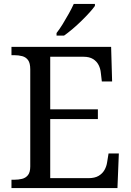

<svg xmlns="http://www.w3.org/2000/svg" viewBox="-20 -951 663 971"><path d="M38 0V-42H51Q73 -42 91.5 -46.5Q110 -51 121.5 -65.5Q133 -80 133 -109V-600Q133 -632 122 -647Q111 -662 92.5 -667Q74 -672 51 -672H38V-714H542L547 -539H495L490 -582Q488 -604 478.5 -622.5Q469 -641 450.5 -652.5Q432 -664 402 -664H234V-398H475V-349H234V-50H427Q459 -50 478.5 -61.5Q498 -73 508.5 -91.5Q519 -110 522 -132L529 -175H581L574 0ZM266 -784Q281 -803 297 -829Q313 -855 328 -882Q343 -909 353 -931H460V-921Q451 -908 433 -888Q415 -868 392.5 -846Q370 -824 347 -804.5Q324 -785 304 -771H266Z"/></svg>

Font: Noto Serif Khmer
Style: Regular
Weight: 400
Designer: Danh Hong and the Monotype Design Team
Foundry: Monotype Imaging Inc.
Version: Version 2.003